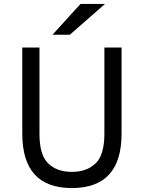

<svg xmlns="http://www.w3.org/2000/svg" viewBox="-20 -941 729 973"><path d="M246 -765 388 -921H512L334 -765ZM344 12Q93 12 93 -263V-700H180V-263Q180 -156 224 -113Q268 -70 344 -70Q420 -70 464.5 -113Q509 -156 509 -263V-700H596V-263Q596 12 344 12Z"/></svg>

Font: Overpass
Style: Regular
Weight: 400
Designer: Delve Withrington, Thomas Jockin
Foundry: Delve Fonts
Version: Version 3.000;DELV;Overpass